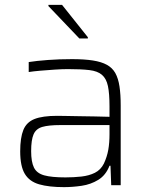

<svg xmlns="http://www.w3.org/2000/svg" viewBox="-20 -761 613 789"><path d="M243 8Q181 8 141 -3.5Q101 -15 82 -46.5Q63 -78 63 -139Q63 -195 76 -227Q89 -259 122 -272Q155 -285 215 -285Q226 -285 250.5 -284.5Q275 -284 306.5 -283.5Q338 -283 370 -282.5Q402 -282 430 -281V-323Q430 -377 423.5 -407.5Q417 -438 399 -453.5Q381 -469 347 -473Q313 -477 259 -477Q236 -477 205.5 -475Q175 -473 146 -470.5Q117 -468 98 -465V-506Q130 -511 176.5 -514.5Q223 -518 276 -518Q326 -518 361.5 -512.5Q397 -507 419.5 -494.5Q442 -482 454 -460.5Q466 -439 471 -406Q476 -373 476 -328V0H437L434 -80H430Q415 -41 384 -22Q353 -3 315.5 2.5Q278 8 243 8ZM249 -32Q283 -32 314.5 -35.5Q346 -39 370 -51Q394 -63 407 -89Q420 -117 425 -145.5Q430 -174 430 -210V-247H227Q180 -247 154 -239.5Q128 -232 118 -209Q108 -186 108 -140Q108 -96 119.5 -72.5Q131 -49 161.5 -40.5Q192 -32 249 -32ZM306 -603 179 -736V-741H235L341 -608V-603Z"/></svg>

Font: Saira Thin ExtraLight
Style: Regular
Weight: 250
Version: Version 1.101